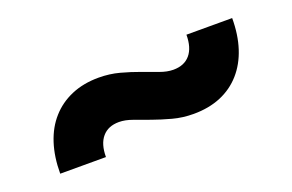

<svg xmlns="http://www.w3.org/2000/svg" viewBox="-42 -515 665 438"><g transform="rotate(-20 290.0 -296.0)"><path d="M370.5 -330.5Q397 -330.5 411.2 -347.2Q425.5 -364 425.5 -395.5H536.5Q536.5 -355 526 -322.8Q515.5 -290.5 495.2 -267.5Q475 -244.5 445.8 -232.2Q416.5 -220 379.5 -220Q353 -220 329 -226.5Q305 -233 284 -240.5Q263 -248 245.2 -254.5Q227.5 -261 212.5 -261Q186 -261 171.8 -244.2Q157.5 -227.5 157.5 -196H46.5Q46.5 -236.5 57 -269Q67.5 -301.5 87.8 -324.2Q108 -347 137.2 -359.5Q166.5 -372 203.5 -372Q230 -372 254 -365.5Q278 -359 299 -351.2Q320 -343.5 337.8 -337Q355.5 -330.5 370.5 -330.5Z"/></g></svg>

Font: LatoLatin Heavy
Style: Regular
Weight: 800
Designer: Lukasz Dziedzic with Adam Twardoch and Botio Nikoltchev
Foundry: tyPoland Lukasz Dziedzic
Version: Version 2.015; 2015-08-06; http://www.latofonts.com/